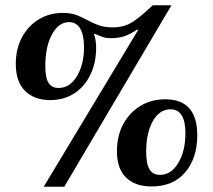

<svg xmlns="http://www.w3.org/2000/svg" viewBox="-20 -688 809 729"><path d="M560 -668H631L224 21H146L505 -575H500Q474 -558 452 -550.5Q430 -543 401 -543Q385 -543 373.5 -546.5Q362 -550 339 -560L337 -558Q345 -535 345 -507Q345 -449 323 -404Q301 -359 262 -333.5Q223 -308 170 -308Q110 -308 75 -343Q40 -378 40 -445Q40 -502 63 -545.5Q86 -589 126.5 -614Q167 -639 218 -639Q250 -639 271.5 -630.5Q293 -622 312 -611.5Q331 -601 353.5 -592.5Q376 -584 409 -584Q434 -584 455 -591Q476 -598 500.5 -616.5Q525 -635 560 -668ZM729 -174Q729 -88 683.5 -34Q638 20 555 20Q494 20 459 -13.5Q424 -47 424 -114Q424 -172 447.5 -216Q471 -260 512.5 -285.5Q554 -311 608 -311Q729 -311 729 -174ZM684 -182Q684 -273 627 -273Q586 -273 560.5 -228.5Q535 -184 535 -111Q535 -65 548 -44.5Q561 -24 587 -24Q630 -24 657 -69.5Q684 -115 684 -182ZM299 -509Q299 -555 284.5 -579.5Q270 -604 242 -604Q203 -604 177.5 -557.5Q152 -511 152 -437Q152 -392 164.5 -373Q177 -354 202 -354Q245 -354 272 -398.5Q299 -443 299 -509Z"/></svg>

Font: STIX Two Text
Style: Bold
Weight: 700
Designer: Ross Mills, John Hudson & Paul Hanslow, Tiro Typeworks Ltd; with prior portions MicroPress Inc., and Coen Hoffman.
Foundry: Tiro Typeworks Ltd
Version: Version 2.13 b171